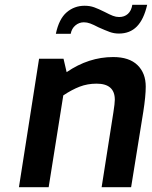

<svg xmlns="http://www.w3.org/2000/svg" viewBox="-20 -781 634 801"><path d="M143 -536H245L258 -480Q350 -543 452 -543Q519 -543 553.5 -509.5Q588 -476 588 -420Q588 -380 578 -316L527 0H404L453 -312Q459 -350 459 -365Q459 -432 383 -432Q345 -432 312.5 -419.5Q280 -407 244 -383L183 0H59ZM333 -757Q355 -757 373 -750.5Q391 -744 417 -731Q438 -720 451 -715Q464 -710 477 -710Q499 -710 513.5 -723Q528 -736 532 -761H594Q580 -700 551 -670.5Q522 -641 476 -641Q456 -641 438 -647.5Q420 -654 391 -667Q370 -678 356.5 -683Q343 -688 330 -688Q310 -688 294.5 -675Q279 -662 275 -640H213Q226 -702 258 -729.5Q290 -757 333 -757Z"/></svg>

Font: Exo SemiBold
Style: Italic
Weight: 600
Italic angle: -9°
Designer: Natanael Gama
Foundry: Natanael Gama
Version: Version 1.500; ttfautohint (v1.6)